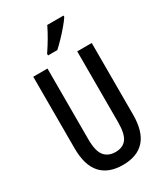

<svg xmlns="http://www.w3.org/2000/svg" viewBox="-229 -1038 995 1146"><g transform="rotate(-30 268.5 -465.0)"><path d="M470 -221Q470 -104 419 -47Q368 10 269 10Q170 10 118.5 -47Q67 -104 67 -221V-714H165V-226Q165 -145 192 -112Q219 -79 269 -79Q320 -79 345 -112.5Q370 -146 370 -227V-714H470ZM406 -931Q393 -911 369 -882.5Q345 -854 318.5 -826.5Q292 -799 271 -780H207V-791Q261 -871 294 -940H406Z"/></g></svg>

Font: Noto Sans Sinhala ExtraCondensed Medium
Style: Regular
Weight: 500
Width: 2
Designer: Jelle Bosma - Monotype Design Team
Foundry: Monotype Imaging Inc.
Version: Version 2.006; ttfautohint (v1.8.4.7-5d5b)